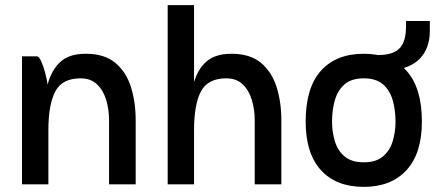

<svg xmlns="http://www.w3.org/2000/svg" viewBox="-20 -720 1704 750"><path d="M66 0V-500H124Q132 -500 140.5 -481.5Q149 -463 156 -437Q163 -411 166 -390Q181 -446 215.5 -478Q250 -510 315 -510Q388 -510 430.5 -474.5Q473 -439 491.5 -380Q510 -321 510 -250V0H406V-250Q406 -293 394.5 -330.5Q383 -368 358.5 -391Q334 -414 295 -414Q223 -414 196 -363Q169 -312 169 -211V0Z M975 -250Q975 -293 963.5 -330.5Q952 -368 927.5 -391Q903 -414 864 -414Q792 -414 765 -363Q738 -312 738 -211V0H635V-700H738V-399Q753 -451 787.5 -480.5Q822 -510 884 -510Q957 -510 999.5 -474.5Q1042 -439 1060.5 -380Q1079 -321 1079 -250V0H975Z M1174 -245Q1174 -377 1233.5 -443.5Q1293 -510 1401 -510Q1508 -510 1568 -443.5Q1628 -377 1628 -245Q1628 -121 1568 -55.5Q1508 10 1401 10Q1293 10 1233.5 -55.5Q1174 -121 1174 -245ZM1401 -86Q1449 -86 1476 -109Q1503 -132 1514 -168.5Q1525 -205 1525 -245Q1525 -290 1514 -328.5Q1503 -367 1476 -390.5Q1449 -414 1401 -414Q1353 -414 1326 -390.5Q1299 -367 1288 -328.5Q1277 -290 1277 -245Q1277 -205 1288 -168.5Q1299 -132 1326 -109Q1353 -86 1401 -86ZM1507 -446 1457 -489V-505Q1515 -505 1540.5 -531Q1566 -557 1566 -617V-638H1659V-599Q1659 -532 1620.5 -491.5Q1582 -451 1507 -446Z"/></svg>

Font: Haskoy SemiBold
Style: Regular
Weight: 600
Designer: Ertekin Erdin
Foundry: Ertekin Erdin
Version: Version 1.500; ttfautohint (v1.8.3)